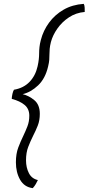

<svg xmlns="http://www.w3.org/2000/svg" viewBox="-20 -791 460 996"><path d="M150 185Q106 179.5 84.2 141.2Q62.5 103 62.5 51Q62.5 6.5 74.8 -25.8Q87 -58 100.5 -85.5Q112.5 -110.5 122.2 -135.5Q132 -160.5 132 -191Q132 -226 107.8 -246.5Q83.5 -267 41 -278Q41 -288 44.5 -304Q46 -310.5 48 -316.2Q50 -322 52.5 -325.5Q102 -334 133 -366Q164 -398 175 -447Q179.5 -467 181.2 -483.2Q183 -499.5 183 -514.5Q183 -530 184.8 -546.8Q186.5 -563.5 192 -584Q204.5 -632.5 234.5 -673.5Q264.5 -714.5 310 -740.8Q355.5 -767 414.5 -771Q418.5 -764.5 419.2 -751Q420 -737.5 419.5 -729Q374 -725 338 -701.2Q302 -677.5 277.8 -643Q253.5 -608.5 244 -572.5Q239 -552.5 237.8 -537.8Q236.5 -523 236.5 -509Q236.5 -495.5 235.5 -480.8Q234.5 -466 229.5 -446Q215 -383.5 177.5 -348Q140 -312.5 97.5 -302.5Q130.5 -294.5 158.5 -271Q186.5 -247.5 186.5 -200.5Q186.5 -166.5 176 -139.8Q165.5 -113 152 -87Q138 -59 126.5 -29.2Q115 0.5 115 40.5Q115 78 129.8 107Q144.5 136 176.5 143Q172 152.5 165.8 163.5Q159.5 174.5 150 185Z"/></svg>

Font: Grandstander ExtraLight
Style: Italic
Weight: 200
Italic angle: -15°
Designer: Tyler Finck
Foundry: Etcetera Type Co
Version: Version 1.200; ttfautohint (v1.8.3)